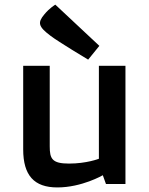

<svg xmlns="http://www.w3.org/2000/svg" viewBox="-20 -802 648 837"><path d="M81.1 -150.9C81.1 -37.1 128.9 15.1 230 15.1C336.9 15.1 428.2 -38.1 428.2 -38.1L441.9 0H526.9V-515.1H411.1V-109.9C411.1 -109.9 357.9 -88.9 280.8 -88.9C207 -88.9 196.8 -109.9 196.8 -164.1V-515.1H81.1ZM364.3 -542 413.1 -602.1 221.2 -781.7C221.2 -781.7 195.8 -767.1 172.9 -738.8C143.1 -703.1 147 -686 200.2 -646C233.9 -620.1 364.3 -542 364.3 -542Z"/></svg>

Font: Doppio One
Style: Regular
Weight: 400
Designer: Szymon Celej
Foundry: Sorkin Type Co
Version: Version 1.002